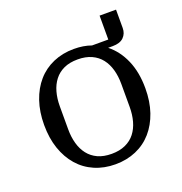

<svg xmlns="http://www.w3.org/2000/svg" viewBox="-118 -730 801 845"><g transform="rotate(-20 282.5 -307.5)"><path d="M282 12Q229 12 185 -7Q141 -26 110 -61.5Q79 -97 62 -146.5Q45 -196 45 -258Q45 -319 62 -369Q79 -419 110 -454.5Q141 -490 185 -509Q229 -528 282 -528Q327 -528 363 -515H439V-627H516V-541Q516 -515 499 -498Q482 -481 447 -481H426Q470 -446 494.5 -389.5Q519 -333 519 -258Q519 -196 502 -146.5Q485 -97 454 -61.5Q423 -26 379 -7Q335 12 282 12ZM282 -37Q319 -37 346.5 -49.5Q374 -62 391.5 -84.5Q409 -107 417.5 -137.5Q426 -168 426 -204V-312Q426 -348 417.5 -378.5Q409 -409 391.5 -431.5Q374 -454 346.5 -466.5Q319 -479 282 -479Q244 -479 217 -466.5Q190 -454 172.5 -431.5Q155 -409 146.5 -378.5Q138 -348 138 -312V-204Q138 -168 146.5 -137.5Q155 -107 172.5 -84.5Q190 -62 217 -49.5Q244 -37 282 -37Z"/></g></svg>

Font: IBM Plex Serif
Style: Regular
Weight: 400
Designer: Mike Abbink, Paul van der Laan, Pieter van Rosmalen
Foundry: Bold Monday
Version: Version 3.001